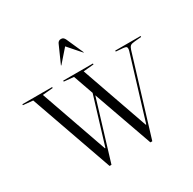

<svg xmlns="http://www.w3.org/2000/svg" viewBox="-227 -1171 1403 1397"><g transform="rotate(-30 474.5 -472.5)"><path d="M758 -682V-690H971V-682L915 -677Q888 -675 878 -667Q868 -659 861 -637L662 16H646L470 -481L319 16H303L60 -674L-22 -682V-690H228V-682L141 -674L338 -112H342L462 -506L403 -674L321 -682V-690H571V-682L484 -674L681 -112H685L845 -637Q848 -647 848 -656Q848 -667 842 -671Q836 -675 819 -677ZM554 -794 551 -793 458 -899 365 -793 362 -794 427 -940Q436 -961 458 -961Q471 -961 477.5 -955Q484 -949 489 -940Z"/></g></svg>

Font: Libre Caslon Display
Style: Regular
Weight: 400
Designer: Pablo Impallari, Rodrigo Fuenzalida
Foundry: Pablo Impallari, Rodrigo Fuenzalida
Version: Version 1.002; ttfautohint (v1.5)